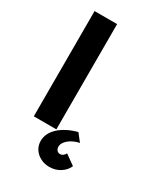

<svg xmlns="http://www.w3.org/2000/svg" viewBox="-219 -799 968 1106"><g transform="rotate(30 265.0 -246.0)"><path d="M73 0V-700H223V0ZM178 102Q178 77 189 54Q200 31 221.5 11Q243 -9 273 -24.5Q303 -40 341 -50L380 0Q354 5 331.5 17.5Q309 30 296 46.5Q283 63 283 80Q283 94 291 103.5Q299 113 312 113Q323 113 331 107Q339 101 346 89L412 136Q399 167 367.5 187.5Q336 208 295 208Q263 208 236 194Q209 180 193.5 156Q178 132 178 102Z"/></g></svg>

Font: Mach SemiBold
Style: Regular
Weight: 600
Version: Version 1.002